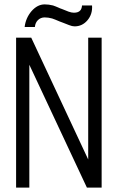

<svg xmlns="http://www.w3.org/2000/svg" viewBox="-20 -858 540 879"><path d="M53.7 1H114.3V-561.5L377.9 1H445.3V-685.5H383.8V-127.9L123 -685.5H53.7ZM355.5 -833Q354.5 -818.4 347.7 -810.5Q338.9 -799.8 318.4 -799.8Q307.6 -799.8 293.9 -804.7Q285.2 -807.6 264.6 -816.4L253.9 -820.3L252 -821.3Q234.4 -829.1 222.7 -833Q203.1 -837.9 184.6 -837.9Q151.4 -837.9 124 -806.6Q97.7 -775.4 92.8 -734.4H139.6Q141.6 -753.9 153.3 -765.6Q166 -778.3 184.6 -778.3Q201.2 -778.3 218.8 -773.4Q230.5 -769.5 252.9 -759.8L268.6 -753.9Q287.1 -746.1 295.9 -743.2Q310.5 -737.3 321.3 -737.3Q356.4 -737.3 379.9 -764.6Q404.3 -793 401.4 -833Z"/></svg>

Font: DotumChe
Style: Regular
Weight: 400
Monospace: yes
Version: Version 2.21